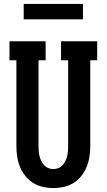

<svg xmlns="http://www.w3.org/2000/svg" viewBox="-20 -944 540 972"><path d="M250 8Q223 8 196.5 2Q170 -4 147.5 -18Q125 -32 108 -53.5Q91 -75 81 -100Q71 -125 67 -151.5Q63 -178 63 -205V-639H28V-735H211V-639H175V-205Q175 -192 176 -179Q177 -166 180 -153.5Q183 -141 189 -129Q195 -117 203.5 -107.5Q212 -98 224.5 -93Q237 -88 250 -88Q263 -88 275.5 -93Q288 -98 296.5 -107.5Q305 -117 311 -129Q317 -141 320 -153.5Q323 -166 324 -179Q325 -192 325 -205V-639H289V-735H472V-639H437V-205Q437 -178 433 -151.5Q429 -125 419 -100Q409 -75 392 -53.5Q375 -32 352.5 -18Q330 -4 303.5 2Q277 8 250 8ZM100 -846V-924H400V-846Z"/></svg>

Font: Iosevka Gothic
Style: Bold
Weight: 700
Monospace: yes
Designer: Belleve Invis
Foundry: Belleve Invis
Version: Version 15.5.1; ttfautohint (v1.8.4)